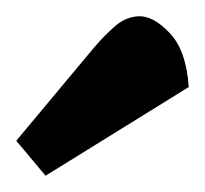

<svg xmlns="http://www.w3.org/2000/svg" viewBox="-20 -751 252 236"><path d="M36 -535 0 -578 96 -693Q108 -707 121 -718.5Q134 -730 150 -731Q168 -732 188.5 -710.5Q209 -689 212 -644Z"/></svg>

Font: Faustina
Style: Bold
Weight: 700
Designer: Alfonso Garcia
Foundry: http://www.omnibus-type.com
Version: Version 1.200